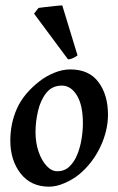

<svg xmlns="http://www.w3.org/2000/svg" viewBox="-20 -680 443 718"><path d="M383.8 -251Q383.8 -190.9 355 -130.4Q326.2 -69.8 275.9 -27.8Q252.4 -8.8 221.7 4.6Q190.9 18.1 163.6 18.1Q95.7 18.1 57.1 -31.2Q18.6 -80.6 18.6 -154.3Q18.6 -218.8 43.7 -274.7Q68.8 -330.6 128.9 -377Q151.9 -395 182.6 -407.7Q213.4 -420.4 242.7 -420.4Q313 -420.4 348.4 -372.8Q383.8 -325.2 383.8 -251ZM290 -218.3Q290 -286.6 267.6 -323.2Q245.1 -359.9 211.4 -359.9Q174.8 -359.9 153.1 -332.5Q131.3 -305.2 122.1 -264.6Q112.8 -224.1 112.8 -186Q112.8 -146 124.3 -112.8Q135.7 -79.6 154.3 -59.6Q172.9 -39.6 194.3 -39.6Q220.7 -39.6 239 -56.6Q257.3 -73.7 268.6 -101.1Q279.8 -128.4 284.9 -159.7Q290 -190.9 290 -218.3ZM270 -472.7Q250.5 -458.5 234.4 -458L107.4 -628.9L124 -650.4Q131.3 -651.4 149.7 -653.6Q168 -655.8 186.5 -657.7Q205.1 -659.7 212.9 -659.7Z"/></svg>

Font: Dai Banna SIL Medium
Style: Italic
Weight: 500
Italic angle: -11°
Designer: Victor Gaultney
Foundry: SIL International
Version: Version 4.000